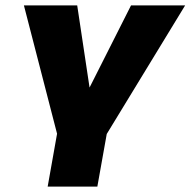

<svg xmlns="http://www.w3.org/2000/svg" viewBox="-20 -695 710 715"><path d="M157.5 0 192.5 -197 69 -675H267.5L313.5 -369L468 -675H669.5L377.5 -196L342.5 0Z"/></svg>

Font: Anybody ExtraBold
Style: Italic
Weight: 800
Italic angle: -10°
Designer: Tyler Finck
Foundry: Etcetera Type Company
Version: Version 1.010; ttfautohint (v1.8.3) -l 8 -r 50 -G 200 -x 14 